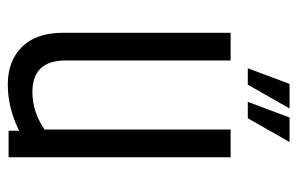

<svg xmlns="http://www.w3.org/2000/svg" viewBox="-155 -605 762 492"><g transform="rotate(90 226.0 -359.0)"><path d="M195 -720H258L197 -613H155ZM281 -720H344L283 -613H241ZM216 -61Q266 -61 312 -92V-569H383V0H315V-27Q257 2 196.5 2Q136 2 100 -34.5Q64 -71 64 -140V-569H135V-146Q135 -61 216 -61Z"/></g></svg>

Font: Khand
Style: Regular
Weight: 400
Designer: Devanagari: Sanchit Sawaria, Jyotish Sonowal; Latin: Satya Rajpurohit
Foundry: Indian Type Foundry
Version: Version 1.101;PS 1.0;hotconv 1.0.78;makeotf.lib2.5.61930; tt